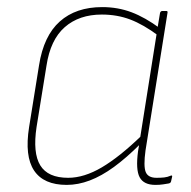

<svg xmlns="http://www.w3.org/2000/svg" viewBox="-20 -510 537 541"><path d="M168 11Q103 11 76 -29.5Q49 -70 62 -152L90 -326Q103 -409 148.5 -449.5Q194 -490 268 -490Q312 -490 350.5 -475.5Q389 -461 431 -430L427 -409Q384 -441 347 -455Q310 -469 267 -469Q203 -469 162.5 -433.5Q122 -398 111 -325L83 -152Q72 -79 93.5 -44Q115 -9 172 -9Q217 -9 267 -38.5Q317 -68 379 -128L375 -104Q336 -65 301 -39.5Q266 -14 233 -1.5Q200 11 168 11ZM418 11Q385 11 373.5 -10.5Q362 -32 369 -84L373 -108L374 -116L422 -419L423 -426L431 -474Q433 -479 437 -479H449Q453 -479 452 -474L390 -86Q384 -42 390.5 -25.5Q397 -9 421 -9Q433 -9 442.5 -10Q452 -11 461 -15Q466 -17 465 -12L462 1Q461 6 455 7Q449 8 439.5 9.5Q430 11 418 11Z"/></svg>

Font: Sofia Sans Semi Condensed Thin
Style: Italic
Weight: 250
Italic angle: -9°
Version: Version 4.100